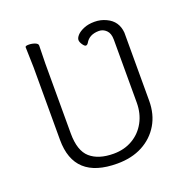

<svg xmlns="http://www.w3.org/2000/svg" viewBox="-126 -827 963 966"><g transform="rotate(-20 355.0 -344.5)"><path d="M538 -579Q538 -613 521 -629.5Q504 -646 482 -646Q430 -646 409 -608Q403 -599 396 -599Q389 -599 379.5 -613Q370 -627 370 -638Q370 -649 382 -662.5Q394 -676 418.5 -686.5Q443 -697 476.5 -697Q510 -697 539 -683Q595 -657 600 -594V-230Q600 -157 567.5 -102.5Q535 -48 477.5 -17.5Q420 13 342 13Q111 13 111 -198V-586L108 -695Q108 -702 126 -702Q144 -702 159.5 -696Q175 -690 175 -680L173 -584V-210Q173 -117 217 -78.5Q261 -40 342 -40Q399 -40 443.5 -66Q488 -92 513 -138Q538 -184 538 -242ZM600 -594ZM409 -608Q409 -607 409 -607Z"/></g></svg>

Font: LXGW WenKai Lite Light
Style: Regular
Weight: 300
Designer: LXGW / Fontworks Inc.
Foundry: LXGW / Fontworks Inc.
Version: Version 1.511; March 25, 2025